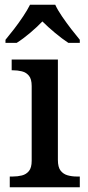

<svg xmlns="http://www.w3.org/2000/svg" viewBox="-20 -786 369 806"><path d="M21 0V-45H34Q54 -45 72 -49.5Q90 -54 101.5 -68Q113 -82 113 -111V-425Q113 -454 101.5 -468Q90 -482 72 -486.5Q54 -491 34 -491H29V-536H223V-115Q223 -84 234.5 -69.5Q246 -55 264 -50Q282 -45 302 -45H315V0ZM3 -619Q19 -638 39 -664Q59 -690 77 -717Q95 -744 106 -766H212Q222 -744 240.5 -717Q259 -690 279 -664Q299 -638 315 -619V-606H267Q241 -623 211 -648Q181 -673 158 -696Q136 -673 106.5 -648Q77 -623 50 -606H3Z"/></svg>

Font: Noto Serif Tamil Medium
Style: Regular
Weight: 500
Designer: Indian Type Foundry, Tom Grace, and the Monotype Design Team
Foundry: Monotype Imaging Inc.
Version: Version 2.004; ttfautohint (v1.8.4.7-5d5b)